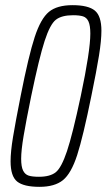

<svg xmlns="http://www.w3.org/2000/svg" viewBox="-20 -716 413 744"><path d="M21 -91Q21 -128 30.5 -185.5Q40 -243 60 -344Q91 -501 114.5 -572.5Q138 -644 169.5 -670Q201 -696 261 -696Q322 -696 347.5 -675Q373 -654 373 -597Q373 -559 363.5 -500Q354 -441 334 -344Q302 -186 279 -115Q256 -44 224 -18Q192 8 133 8Q72 8 46.5 -12.5Q21 -33 21 -91ZM293 -344Q330 -519 330 -586Q330 -617 323 -632.5Q316 -648 302 -652.5Q288 -657 263 -657Q219 -657 196.5 -639.5Q174 -622 153 -557.5Q132 -493 101 -344Q81 -246 71.5 -189.5Q62 -133 62 -101Q62 -70 69.5 -55Q77 -40 91 -35.5Q105 -31 131 -31Q174 -31 196 -48.5Q218 -66 239.5 -130Q261 -194 293 -344Z"/></svg>

Font: Saira Ultra Condensed ExLight
Style: Italic
Weight: 200
Width: 1
Italic angle: -12°
Designer: Hector Gatti with collaboration of the Omnibus-Type team
Foundry: Omnibus-Type
Version: Version 1.001; ttfautohint (v1.8)